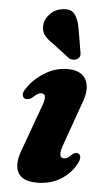

<svg xmlns="http://www.w3.org/2000/svg" viewBox="-54 -772 461 819"><g transform="rotate(5 177.0 -362.0)"><path d="M241.7 -101.2Q227.2 -101.2 224.9 -115.7Q222.6 -130.3 236.1 -165.8L294.5 -330.5Q315 -379.2 312 -413.1Q309 -446.9 286.3 -464.5Q263.7 -482.1 224.3 -482.1Q172.9 -482.1 126.5 -453.3Q80 -424.6 53.2 -382.9Q42.9 -369.6 43.2 -358Q43.4 -346.3 51.7 -341.1Q57.4 -338.3 64.8 -339.1Q72.1 -339.9 81.5 -345.1Q95.5 -358.1 104.6 -363.8Q113.7 -369.4 121.6 -369.4Q136.6 -369.4 138.3 -354.8Q140 -340.2 124.3 -301.3L62 -129.3Q44.4 -86.3 45.9 -54.6Q47.4 -22.9 69.6 -5.3Q91.7 12.2 135.5 12.2Q192.6 12.2 236 -14.1Q279.4 -40.4 301.4 -82.1Q310.8 -98.2 310.7 -109.6Q310.7 -121 303.2 -125.8Q297.1 -129.9 290.9 -128.9Q284.8 -127.9 277.3 -122.7Q264.7 -110.4 257.2 -105.8Q249.7 -101.2 241.7 -101.2ZM255.5 -659.1 272 -561Q274.3 -552.5 273.3 -544.5Q272.3 -536.5 263.3 -529.7Q255.5 -524.1 245.4 -523.8Q235.3 -523.6 227.3 -527.5L153.2 -584.1Q126 -601.3 113.6 -619.7Q101.2 -638.1 104.6 -664.4Q108 -688.1 129 -709.7Q150.1 -731.3 182 -734.7Q216.9 -739.4 233 -718.2Q249.1 -697 255.5 -659.1Z"/></g></svg>

Font: Fraunces
Style: Italic
Weight: 900
Italic angle: -16°
Version: Version 1.000;[0bf87f6ff]